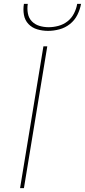

<svg xmlns="http://www.w3.org/2000/svg" viewBox="-20 -975 440 995"><path d="M84 0 205 -735H225L104 0ZM229 -815Q200 -815 173 -823Q146 -831 127.5 -850.5Q109 -870 104 -898Q99 -926 104 -955H124Q120 -930 124.5 -905.5Q129 -881 145 -864.5Q161 -848 184 -841Q207 -834 232 -834Q257 -834 283 -841Q309 -848 330 -864.5Q351 -881 363.5 -905.5Q376 -930 380 -955H400Q395 -926 381 -898Q367 -870 342.5 -850.5Q318 -831 288 -823Q258 -815 229 -815Z"/></svg>

Font: Iosevka Aile Thin Oblique
Style: Regular
Weight: 100
Italic angle: -9°
Designer: Belleve Invis
Foundry: Belleve Invis
Version: Version 31.1.0; ttfautohint (v1.8.4)